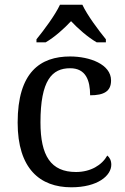

<svg xmlns="http://www.w3.org/2000/svg" viewBox="-20 -786 532 816"><path d="M135 -606H174C212 -628 252 -664 282 -696C312 -664 353 -628 391 -606H430V-619C399 -657 351 -721 330 -766H235C214 -721 166 -657 135 -619ZM283 10C396 10 453 -40 453 -86C453 -104 446 -117 436 -125C413 -84 365 -55 303 -55C196 -55 152 -124 152 -266C152 -445 201 -496 278 -496C345 -496 363 -444 363 -381C422 -381 452 -398 452 -444C452 -513 361 -546 278 -546C151 -546 55 -479 55 -265C55 -69 150 10 283 10Z"/></svg>

Font: Noto Serif Thai
Style: Regular
Weight: 400
Designer: Monotype Design Team
Foundry: Monotype Imaging Inc.
Version: Version 1.901